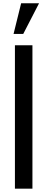

<svg xmlns="http://www.w3.org/2000/svg" viewBox="-20 -1142 289 1162"><path d="M70.3 0V-868.2H176.3V0ZM62 -936.5 107.9 -1122.1H216.3L120.6 -936.5Z"/></svg>

Font: Antonio Medium
Style: Regular
Weight: 500
Designer: Vernon Adams
Foundry: Vernon Adams
Version: Version 1.002